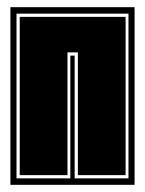

<svg xmlns="http://www.w3.org/2000/svg" viewBox="-20 -515 404 535"><path d="M9 0V-495H355V0ZM26 -18H176V-360H188V-18H338V-477H26ZM35 -27V-468H330V-27H197V-369H168V-27Z"/></svg>

Font: Alumni Sans Collegiate One SC
Style: Regular
Weight: 400
Designer: Robert E. Leuschke
Foundry: Robert E. Leuschke
Version: Version 1.100